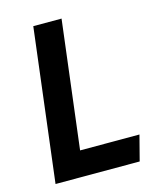

<svg xmlns="http://www.w3.org/2000/svg" viewBox="-107 -778 697 853"><g transform="rotate(-15 241.0 -351.5)"><path d="M186 -116 258 -703H128L42 0H429L459 -116Z"/></g></svg>

Font: Bluebird
Style: NrwObl
Weight: 400
Designer: Jasper
Foundry: Cannot Into Space Fonts
Version: Version 0.98